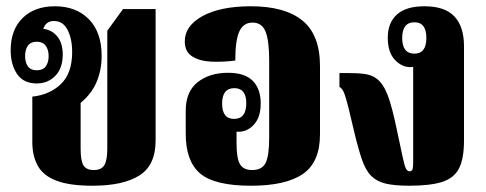

<svg xmlns="http://www.w3.org/2000/svg" viewBox="-20 -581 1549 612"><path d="M275 11Q202 11 160 -5Q118 -21 100.5 -52.5Q83 -84 83 -128V-273Q139 -279 174.5 -313.5Q210 -348 210 -415Q210 -457 195.5 -485.5Q181 -514 152 -514Q126 -514 118 -489Q145 -486 162.5 -465Q180 -444 180 -407Q180 -364 156.5 -339.5Q133 -315 97 -315Q55 -315 34.5 -345Q14 -375 14 -421Q14 -486 52 -523.5Q90 -561 155 -561Q223 -561 263.5 -519.5Q304 -478 304 -403Q304 -358 288 -320Q272 -282 237 -253V-106Q237 -69 246 -54Q255 -39 279 -39Q303 -39 312.5 -54.5Q322 -70 322 -107V-483L372 -552H476V-133Q476 -54 424 -21.5Q372 11 275 11ZM97 -357Q117 -357 126 -369.5Q135 -382 135 -402Q135 -423 125.5 -435.5Q116 -448 97 -448Q78 -448 69 -435.5Q60 -423 60 -402Q60 -382 69 -369.5Q78 -357 97 -357Z M780 11Q664 11 618 -28Q572 -67 572 -155V-228Q572 -289 610 -319Q648 -349 707 -349Q760 -349 785.5 -323.5Q811 -298 811 -251Q811 -208 790 -184.5Q769 -161 740 -161H734V-123Q734 -76 745 -57.5Q756 -39 784 -39Q815 -39 826.5 -61.5Q838 -84 838 -142V-388Q838 -451 826.5 -480Q815 -509 785 -509Q756 -509 743 -481Q730 -453 730 -388Q691 -383 654 -384.5Q617 -386 593 -401Q569 -416 569 -449Q569 -499 626 -530Q683 -561 780 -561Q888 -561 944 -515.5Q1000 -470 1000 -370V-153Q1000 -64 945.5 -26.5Q891 11 780 11ZM726 -202Q765 -202 765 -252Q765 -300 727 -300Q688 -300 688 -251Q688 -202 726 -202Z M1285 11Q1239 11 1210.5 4.5Q1182 -2 1164 -19.5Q1146 -37 1134 -71.5Q1122 -106 1109 -161Q1098 -209 1091 -236.5Q1084 -264 1079.5 -277.5Q1075 -291 1071 -296Q1067 -301 1062 -304V-348H1094Q1126 -348 1146.5 -344.5Q1167 -341 1181 -330Q1202 -314 1216 -277Q1230 -240 1245 -167Q1258 -106 1264 -78Q1270 -50 1274.5 -42.5Q1279 -35 1285 -35Q1293 -35 1295 -41.5Q1297 -48 1297 -66V-368Q1293 -367 1288 -367Q1260 -367 1238 -391Q1216 -415 1216 -461Q1216 -508 1245 -534.5Q1274 -561 1333 -561Q1398 -561 1428.5 -528.5Q1459 -496 1459 -434V-133Q1459 -75 1443 -44Q1427 -13 1389 -1Q1351 11 1285 11ZM1301 -410Q1339 -410 1339 -460Q1339 -510 1301 -510Q1262 -510 1262 -460Q1262 -410 1301 -410Z"/></svg>

Font: Noto Serif Thai ExtraCondensed Black
Style: Regular
Weight: 900
Width: 2
Designer: Monotype Design Team
Foundry: Monotype Imaging Inc.
Version: Version 2.002; ttfautohint (v1.8.4.7-5d5b)